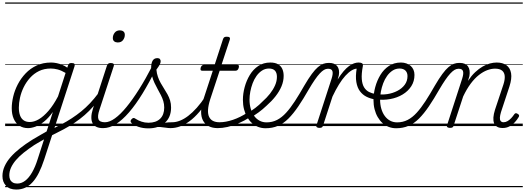

<svg xmlns="http://www.w3.org/2000/svg" viewBox="-42 -1030 4292 1569"><path d="M91 519Q36 519 7 488Q-22 457 -22 409Q-22 368 -4.5 329Q13 290 45 253.5Q77 217 121.5 182Q166 147 220 113Q240 101 260 89.5Q280 78 299.5 66.5Q319 55 339 44L390 -115Q354 -65 317.5 -36Q281 -7 247.5 5Q214 17 187 17Q146 17 116 -3Q86 -23 70 -59.5Q54 -96 54 -146Q54 -190 66 -241Q78 -292 103.5 -341Q129 -390 167.5 -430.5Q206 -471 258 -495Q310 -519 376 -519Q398 -519 421.5 -514Q445 -509 467 -500Q489 -491 508 -477L514 -496Q518 -507 524 -511Q530 -515 543 -515Q562 -515 566.5 -507.5Q571 -500 567 -488L319 274Q299 335 276 381Q253 427 225 458Q197 489 164 504Q131 519 91 519ZM99 470Q133 470 163.5 447Q194 424 220 379Q246 334 266 270L318 109Q305 116 291 124Q277 132 263.5 140Q250 148 237 156Q190 187 152 217.5Q114 248 88 278.5Q62 309 48 340Q34 371 34 403Q34 423 41 438Q48 453 62.5 461.5Q77 470 99 470ZM201 -33Q237 -33 275.5 -55.5Q314 -78 354 -124Q394 -170 432 -242L494 -434Q458 -455 429 -462.5Q400 -470 373 -470Q319 -470 277 -449.5Q235 -429 203.5 -394Q172 -359 151.5 -317Q131 -275 121.5 -231.5Q112 -188 112 -150Q112 -114 121.5 -87.5Q131 -61 151 -47Q171 -33 201 -33ZM0 490H622V500H0ZM0 -20H622V0H0ZM0 -505H622V-500H0ZM0 -1010H622V-1000H0Z M372 81Q364 84 359 79Q354 74 352 65.5Q350 57 352.5 48.5Q355 40 363 36Q415 10 459.5 -13.5Q504 -37 544.5 -63.5Q585 -90 622 -120Q659 -150 694 -187Q729 -224 764 -271Q773 -282 781 -280Q789 -278 792 -268.5Q795 -259 789 -249Q756 -201 721.5 -161.5Q687 -122 649.5 -89.5Q612 -57 570 -28.5Q528 0 478.5 26.5Q429 53 372 81ZM622 490V500ZM622 -20V0ZM622 -505V-500ZM622 -1010V-1000Z M800 17Q768 17 746.5 7Q725 -3 714.5 -23.5Q704 -44 704.5 -73Q705 -102 717 -140L832 -494Q837 -506 843.5 -510.5Q850 -515 863 -515Q879 -515 885.5 -509Q892 -503 888 -491L771 -134Q753 -81 762.5 -56Q772 -31 815 -31Q825 -31 829 -23.5Q833 -16 831.5 -7Q830 2 822 9.5Q814 17 800 17ZM920 -683Q903 -683 891.5 -692Q880 -701 880 -719Q880 -743 895 -762.5Q910 -782 938 -782Q955 -782 966.5 -773Q978 -764 978 -745Q978 -722 963.5 -702.5Q949 -683 920 -683ZM622 490H947V500H622ZM622 -20H947V0H622ZM622 -505H947V-500H622ZM622 -1010H947V-1000H622Z M801 17Q789 17 785 9.5Q781 2 784 -7Q787 -16 795.5 -23.5Q804 -31 816 -31Q853 -31 897.5 -63Q942 -95 992 -156Q1042 -217 1095.5 -302Q1149 -387 1203 -492Q1209 -503 1219 -502Q1229 -501 1235 -492Q1241 -483 1234 -470Q1178 -356 1122.5 -265.5Q1067 -175 1012.5 -112Q958 -49 905.5 -16Q853 17 801 17ZM947 490V500ZM947 -20V0ZM947 -505V-500ZM947 -1010V-1000Z M1352 17Q1334 17 1313.5 13.5Q1293 10 1267.5 8Q1242 6 1208 10L1236 -13Q1269 -22 1292.5 -25.5Q1316 -29 1334 -30Q1352 -31 1368 -31Q1377 -31 1380.5 -23.5Q1384 -16 1381.5 -7Q1379 2 1371.5 9.5Q1364 17 1352 17ZM1170 19Q1126 19 1089.5 6.5Q1053 -6 1033 -25Q1025 -32 1025 -40Q1025 -48 1034 -57Q1043 -66 1050 -66Q1057 -66 1068 -58Q1088 -45 1114.5 -36Q1141 -27 1171 -27Q1233 -27 1266.5 -59.5Q1300 -92 1300 -151Q1300 -179 1292.5 -204Q1285 -229 1272.5 -253Q1260 -277 1246.5 -301.5Q1233 -326 1220.5 -352.5Q1208 -379 1200.5 -408.5Q1193 -438 1193 -473Q1193 -514 1205.5 -534.5Q1218 -555 1244 -555Q1259 -555 1265 -547Q1271 -539 1271 -530Q1271 -517 1263.5 -502.5Q1256 -488 1236 -461Q1239 -429 1248.5 -402Q1258 -375 1271.5 -351Q1285 -327 1299.5 -304.5Q1314 -282 1327 -258.5Q1340 -235 1348 -209Q1356 -183 1356 -151Q1356 -72 1305.5 -26.5Q1255 19 1170 19ZM947 490H1497V500H947ZM947 -20H1497V0H947ZM947 -505H1497V-500H947ZM947 -1010H1497V-1000H947Z M1351 17Q1340 17 1335.5 9.5Q1331 2 1332.5 -7Q1334 -16 1342.5 -23.5Q1351 -31 1366 -31Q1396 -31 1429 -44Q1462 -57 1496 -83Q1530 -109 1566 -149Q1602 -189 1638 -244Q1646 -257 1655 -255Q1664 -253 1668.5 -243.5Q1673 -234 1666 -225Q1626 -161 1586.5 -115Q1547 -69 1507.5 -40Q1468 -11 1429 3Q1390 17 1351 17ZM1497 490V500ZM1497 -20V0ZM1497 -505V-500ZM1497 -1010V-1000Z M1738 17Q1694 17 1663.5 1Q1633 -15 1617 -45Q1601 -75 1601.5 -118.5Q1602 -162 1620 -217L1697 -452H1611Q1600 -452 1597.5 -458.5Q1595 -465 1598 -477Q1602 -489 1608.5 -494.5Q1615 -500 1625 -500H1712L1780 -709Q1784 -721 1790.5 -725.5Q1797 -730 1811 -730Q1828 -730 1834 -724Q1840 -718 1836 -706L1768 -500H1896Q1907 -500 1909.5 -494Q1912 -488 1909 -476Q1905 -463 1898.5 -457.5Q1892 -452 1882 -452H1753L1676 -219Q1660 -169 1658 -133Q1656 -97 1667 -74.5Q1678 -52 1699.5 -41.5Q1721 -31 1752 -31Q1762 -31 1766 -23.5Q1770 -16 1769 -7Q1768 2 1760 9.5Q1752 17 1738 17ZM1497 490H1885V500H1497ZM1497 -20H1885V0H1497ZM1497 -505H1885V-500H1497ZM1497 -1010H1885V-1000H1497Z M1737 17Q1725 17 1721 9.5Q1717 2 1720 -7Q1723 -16 1732 -23.5Q1741 -31 1753 -31Q1803 -31 1862 -51Q1921 -71 1981 -110Q1988 -115 1995 -111.5Q2002 -108 2006 -100.5Q2010 -93 2009 -84.5Q2008 -76 2001 -72Q1953 -42 1906.5 -22Q1860 -2 1817 7.5Q1774 17 1737 17ZM1884 490V500ZM1884 -20V0ZM1884 -505V-500ZM1884 -1010V-1000Z M1979 -105Q2013 -124 2045 -148.5Q2077 -173 2103 -200Q2138 -231 2164 -264Q2190 -297 2205.5 -332Q2221 -367 2221 -402Q2221 -435 2205 -452.5Q2189 -470 2155 -470Q2145 -470 2140.5 -477Q2136 -484 2137.5 -494Q2139 -504 2146.5 -511.5Q2154 -519 2167 -519Q2206 -519 2230 -505Q2254 -491 2265 -466.5Q2276 -442 2276 -410Q2276 -367 2258.5 -325Q2241 -283 2209.5 -243Q2178 -203 2136 -166Q2106 -137 2071 -111.5Q2036 -86 1999 -65ZM1885 490H2329V500H1885ZM1885 -20H2329V0H1885ZM1885 -505H2329V-500H1885ZM1885 -1010H2329V-1000H1885Z M2128 18Q2096 18 2067.5 7Q2039 -4 2016.5 -24.5Q1994 -45 1977.5 -73.5Q1961 -102 1952 -137.5Q1943 -173 1943 -214Q1943 -265 1957.5 -318.5Q1972 -372 1999.5 -417.5Q2027 -463 2069 -491Q2111 -519 2167 -519Q2177 -519 2180.5 -511.5Q2184 -504 2182 -494Q2180 -484 2173 -477Q2166 -470 2156 -470Q2125 -470 2099.5 -453.5Q2074 -437 2054.5 -410Q2035 -383 2022.5 -349.5Q2010 -316 2003.5 -281.5Q1997 -247 1997 -216Q1997 -176 2007 -141.5Q2017 -107 2035.5 -82Q2054 -57 2079.5 -43.5Q2105 -30 2136 -30Q2183 -30 2222 -50Q2261 -70 2296.5 -109Q2332 -148 2368 -203.5Q2404 -259 2445 -331Q2479 -389 2506 -425.5Q2533 -462 2556 -481.5Q2579 -501 2600 -508.5Q2621 -516 2644 -516Q2655 -516 2659.5 -509Q2664 -502 2662.5 -492.5Q2661 -483 2654 -475.5Q2647 -468 2636 -468Q2621 -468 2605 -458.5Q2589 -449 2570.5 -429Q2552 -409 2530 -377Q2508 -345 2481 -299Q2436 -220 2395.5 -160.5Q2355 -101 2315 -61Q2275 -21 2229.5 -1.5Q2184 18 2128 18ZM2329 490H2454V500H2329ZM2329 -20H2454V0H2329ZM2329 -505H2454V-500H2329ZM2329 -1010H2454V-1000H2329Z M2567 15Q2556 15 2548 10Q2540 5 2544 -6L2668 -388Q2681 -429 2674.5 -448.5Q2668 -468 2641 -468Q2631 -468 2627 -475.5Q2623 -483 2624 -492.5Q2625 -502 2631.5 -509Q2638 -516 2648 -516Q2671 -516 2687.5 -509Q2704 -502 2714 -489Q2724 -476 2727.5 -457.5Q2731 -439 2727 -415L2717 -380Q2742 -420 2765 -447Q2788 -474 2810 -490Q2832 -506 2851.5 -512.5Q2871 -519 2887 -519Q2898 -519 2902.5 -511.5Q2907 -504 2905.5 -494Q2904 -484 2896.5 -476.5Q2889 -469 2876 -469Q2855 -469 2830.5 -454Q2806 -439 2780 -410.5Q2754 -382 2727.5 -339Q2701 -296 2675 -241L2598 -4Q2595 6 2589 10.5Q2583 15 2567 15ZM2454 490H2896V500H2454ZM2454 -20H2896V0H2454ZM2454 -505H2896V-500H2454ZM2454 -1010H2896V-1000H2454Z M3015 -219Q2981 -225 2951 -240.5Q2921 -256 2899.5 -284.5Q2878 -313 2870 -359Q2862 -405 2873 -472L2888 -519Q2907 -519 2916.5 -513Q2926 -507 2923 -489Q2911 -425 2914.5 -383Q2918 -341 2933.5 -316Q2949 -291 2973.5 -278.5Q2998 -266 3027 -262Q3035 -261 3039 -253.5Q3043 -246 3042 -237.5Q3041 -229 3034 -223Q3027 -217 3015 -219ZM2896 490H2921V500H2896ZM2896 -20H2921V0H2896ZM2896 -505H2921V-500H2896ZM2896 -1010H2921V-1000H2896Z M3032 -262Q3078 -254 3123 -261Q3168 -268 3205.5 -287.5Q3243 -307 3265.5 -337.5Q3288 -368 3288 -408Q3288 -437 3271 -453.5Q3254 -470 3223 -470Q3212 -470 3207.5 -477Q3203 -484 3204.5 -494Q3206 -504 3213.5 -511.5Q3221 -519 3235 -519Q3259 -519 3279.5 -511.5Q3300 -504 3314.5 -491Q3329 -478 3337 -459.5Q3345 -441 3345 -418Q3345 -366 3319 -325.5Q3293 -285 3248.5 -258Q3204 -231 3147 -220.5Q3090 -210 3028 -218ZM2921 490H3396V500H2921ZM2921 -20H3396V0H2921ZM2921 -505H3396V-500H2921ZM2921 -1010H3396V-1000H2921Z M3195 18Q3163 18 3134.5 7Q3106 -4 3083.5 -24.5Q3061 -45 3044.5 -73.5Q3028 -102 3019 -137.5Q3010 -173 3010 -214Q3010 -265 3024.5 -318.5Q3039 -372 3066.5 -417.5Q3094 -463 3136 -491Q3178 -519 3234 -519Q3244 -519 3247.5 -511.5Q3251 -504 3249 -494Q3247 -484 3240 -477Q3233 -470 3223 -470Q3192 -470 3166.5 -453.5Q3141 -437 3121.5 -410Q3102 -383 3089.5 -349.5Q3077 -316 3070.5 -281.5Q3064 -247 3064 -216Q3064 -176 3074 -141.5Q3084 -107 3102.5 -82Q3121 -57 3146.5 -43.5Q3172 -30 3203 -30Q3250 -30 3289 -50Q3328 -70 3363.5 -109Q3399 -148 3435 -203.5Q3471 -259 3512 -331Q3546 -389 3573 -425.5Q3600 -462 3623 -481.5Q3646 -501 3667 -508.5Q3688 -516 3711 -516Q3722 -516 3726.5 -509Q3731 -502 3729.5 -492.5Q3728 -483 3721 -475.5Q3714 -468 3703 -468Q3688 -468 3672 -458.5Q3656 -449 3637.5 -429Q3619 -409 3597 -377Q3575 -345 3548 -299Q3503 -220 3462.5 -160.5Q3422 -101 3382 -61Q3342 -21 3296.5 -1.5Q3251 18 3195 18ZM3396 490H3521V500H3396ZM3396 -20H3521V0H3396ZM3396 -505H3521V-500H3396ZM3396 -1010H3521V-1000H3396Z M3634 15Q3623 15 3615 10Q3607 5 3611 -6L3735 -388Q3748 -429 3741.5 -448.5Q3735 -468 3708 -468Q3699 -468 3694.5 -475.5Q3690 -483 3691 -492.5Q3692 -502 3698.5 -509Q3705 -516 3715 -516Q3739 -516 3756 -508.5Q3773 -501 3783 -486.5Q3793 -472 3795.5 -452.5Q3798 -433 3794 -408L3782 -369Q3811 -412 3841.5 -440.5Q3872 -469 3902.5 -486.5Q3933 -504 3962 -511.5Q3991 -519 4017 -519Q4066 -519 4096.5 -497Q4127 -475 4134.5 -431.5Q4142 -388 4121 -323L4052 -114Q4044 -87 4043 -68.5Q4042 -50 4050 -40.5Q4058 -31 4073 -31Q4090 -31 4106 -40.5Q4122 -50 4135.5 -64.5Q4149 -79 4159 -94Q4163 -101 4170 -104Q4177 -107 4188 -100Q4199 -94 4200 -86.5Q4201 -79 4195 -71Q4184 -52 4165.5 -31.5Q4147 -11 4122 2.5Q4097 16 4066 16Q4038 16 4020.5 6Q4003 -4 3995.5 -23.5Q3988 -43 3990 -70.5Q3992 -98 4003 -133L4072 -340Q4085 -380 4082.5 -409Q4080 -438 4060.5 -453.5Q4041 -469 4003 -469Q3973 -469 3939.5 -456.5Q3906 -444 3871.5 -417Q3837 -390 3804.5 -346.5Q3772 -303 3743 -242L3665 -4Q3663 6 3656.5 10.5Q3650 15 3634 15ZM3521 490H4230V500H3521ZM3521 -20H4230V0H3521ZM3521 -505H4230V-500H3521ZM3521 -1010H4230V-1000H3521Z"/></svg>

Font: Playwrite MX Guides
Style: Regular
Weight: 400
Designer: Veronika Burian, José Scaglione
Foundry: TypeTogether
Version: Version 1.003